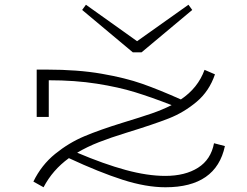

<svg xmlns="http://www.w3.org/2000/svg" viewBox="-20 -778 1044 811"><path d="M930 -161Q893 13 679 13Q597 13 498.5 -18.5Q400 -50 271 -110Q202 -60 164 13L121 -11Q155 -81 213 -128Q271 -175 336.5 -202.5Q402 -230 496 -259Q578 -284 621.5 -299Q665 -314 705 -334Q620 -367 550.5 -388.5Q481 -410 389 -424.5Q297 -439 186 -439V-284H135V-484H178Q309 -484 409.5 -466.5Q510 -449 581 -424Q652 -399 744 -358Q816 -406 844 -483L888 -464Q864 -393 810.5 -348Q757 -303 693.5 -278Q630 -253 513 -217Q448 -197 398 -177.5Q348 -158 306 -133Q419 -85 511 -60Q603 -35 678 -35Q762 -35 816.5 -69.5Q871 -104 884 -173ZM792 -736 578 -557H541L327 -736L343 -758L559 -604L776 -758Z"/></svg>

Font: BioRhyme Expanded Light
Style: Regular
Weight: 300
Width: 7
Designer: Aoife Mooney
Foundry: Aoife Mooney Type
Version: Version 1.000